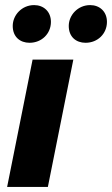

<svg xmlns="http://www.w3.org/2000/svg" viewBox="-20 -734 440 754"><path d="M8 0H168L268 -500H108ZM96 -566C144 -566 180 -602 180 -648C180 -689 151 -714 114 -714C66 -714 30 -675 30 -632C30 -589 59 -566 96 -566ZM316 -566C364 -566 400 -602 400 -648C400 -689 371 -714 334 -714C286 -714 250 -675 250 -632C250 -589 279 -566 316 -566Z"/></svg>

Font: Source Sans Pro Black
Style: Italic
Weight: 900
Italic angle: -11°
Designer: Paul D. Hunt
Foundry: Adobe Systems Incorporated
Version: Version 3.006;hotconv 1.0.111;makeotfexe 2.5.65597